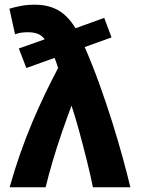

<svg xmlns="http://www.w3.org/2000/svg" viewBox="-20 -796 600 816"><path d="M21 0Q41 -72 65.5 -142Q90 -212 117.5 -277Q145 -342 173 -400Q201 -458 227 -507Q223 -519 219.5 -530Q216 -541 212 -550L92 -507L60 -590L170 -629Q157 -646 140 -652.5Q123 -659 99 -659Q83 -659 69 -657Q55 -655 44 -650L20 -759Q39 -765 66.5 -770.5Q94 -776 129 -776Q184 -776 225.5 -753.5Q267 -731 301 -676L423 -720L454 -637L340 -596Q372 -523 402 -440Q432 -357 457.5 -275.5Q483 -194 502.5 -122.5Q522 -51 534 0H375Q364 -54 348.5 -116Q333 -178 316.5 -238.5Q300 -299 284 -347Q264 -294 242.5 -231.5Q221 -169 203 -108Q185 -47 174 0Z"/></svg>

Font: Ubuntu Sans Mono
Style: Bold
Weight: 700
Monospace: yes
Designer: Dalton Maag Ltd
Foundry: Dalton Maag Ltd
Version: Version 1.006